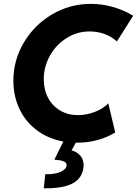

<svg xmlns="http://www.w3.org/2000/svg" viewBox="-20 -748 726 1017"><path d="M381.8 7.8 358.9 48.8Q386.7 55.2 404.8 75.7Q422.9 96.2 422.9 127.4Q422.9 136.7 420.4 149.9Q409.7 201.7 359.4 226.1Q309.1 250.5 211.9 249.5L219.7 174.8Q252 175.8 276.9 169.9Q301.8 164.1 315.9 153.8Q330.1 143.6 332.5 131.3Q333 129.4 333 126Q333 113.3 317.4 106.7Q301.8 100.1 268.1 97.7L315.4 1.5Q234.9 -13.2 175 -58.1Q115.2 -103 83 -171.1Q50.8 -239.3 50.8 -320.8Q50.8 -428.7 106.2 -522.5Q161.6 -616.2 255.9 -671.9Q350.1 -727.5 461.4 -727.5Q520.5 -727.5 578.6 -710.9Q636.7 -694.3 685.5 -664.6L599.1 -528.3Q573.2 -553.2 534.9 -567.4Q496.6 -581.5 454.6 -581.5Q388.2 -581.5 332.3 -546.1Q276.4 -510.7 244.1 -452.4Q211.9 -394 211.9 -328.6Q211.9 -272.9 234.9 -229.7Q257.8 -186.5 299.1 -162.4Q340.3 -138.2 392.6 -138.2Q437 -138.2 481.2 -154.8Q525.4 -171.4 553.7 -200.7L590.3 -46.4Q547.9 -20 496.1 -6.1Q444.3 7.8 388.2 7.8Z"/></svg>

Font: Reddit Sans Vanilla ExtraBold
Style: Italic
Weight: 800
Italic angle: -11.25°
Designer: Stephen Hutchings
Version: Version 1.013